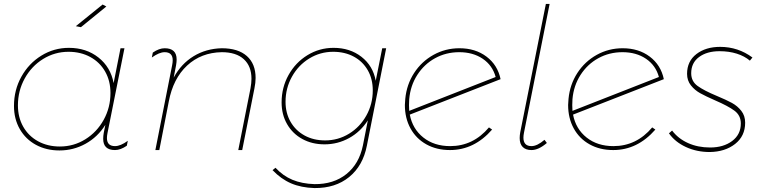

<svg xmlns="http://www.w3.org/2000/svg" viewBox="-20 -762 3869 975"><path d="M501 -739 520 -729 391 -624 365 -629ZM51 -224Q51 -305 88.5 -372.5Q126 -440 190 -479.5Q254 -519 330 -519Q418 -519 480 -470Q542 -421 557 -340L592 -517H612L526 -87Q523 -72 523 -61Q523 -20 564 -20Q592 -20 629 -47L624 -22Q592 0 564 0Q504 0 504 -57Q504 -72 507 -88L515 -128Q476 -66 414.5 -32Q353 2 282 2Q215 2 162.5 -26.5Q110 -55 80.5 -106.5Q51 -158 51 -224ZM541 -290Q541 -351 514 -398.5Q487 -446 438.5 -472.5Q390 -499 328 -499Q258 -499 199 -462.5Q140 -426 105.5 -363.5Q71 -301 71 -227Q71 -166 98 -118.5Q125 -71 173.5 -44.5Q222 -18 284 -18Q354 -18 413 -54.5Q472 -91 506.5 -153.5Q541 -216 541 -290Z M854 -430Q857 -445 857 -456Q857 -497 816 -497Q789 -497 751 -470L756 -495Q788 -517 816 -517Q877 -517 877 -460Q877 -447 874 -430L862 -368Q900 -438 963 -476.5Q1026 -515 1106 -517Q1189 -517 1233.5 -477.5Q1278 -438 1278 -366Q1278 -342 1272 -313L1210 0H1190L1252 -313Q1257 -341 1257 -362Q1257 -426 1218 -461.5Q1179 -497 1106 -497Q1001 -495 930 -429Q859 -363 837 -246L789 0H769Z M1364 102 1379 90Q1417 131 1465 151Q1513 171 1577 173Q1674 174 1739 122Q1804 70 1823 -24L1848 -151Q1811 -93 1753 -61Q1695 -29 1628 -29Q1565 -29 1515.5 -56Q1466 -83 1438 -131.5Q1410 -180 1410 -242Q1410 -318 1445.5 -381.5Q1481 -445 1541.5 -482Q1602 -519 1674 -519Q1757 -519 1815.5 -473.5Q1874 -428 1888 -352L1921 -517H1941L1843 -22Q1823 80 1753 137Q1683 194 1577 193Q1509 191 1458 169Q1407 147 1364 102ZM1873 -303Q1873 -361 1847.5 -405.5Q1822 -450 1776.5 -474.5Q1731 -499 1672 -499Q1606 -499 1550.5 -465Q1495 -431 1462.5 -372.5Q1430 -314 1430 -245Q1430 -188 1455.5 -143.5Q1481 -99 1526.5 -74Q1572 -49 1631 -49Q1697 -49 1752.5 -83Q1808 -117 1840.5 -175.5Q1873 -234 1873 -303Z M2463 -115 2479 -104Q2388 0 2265 0Q2197 0 2145 -29Q2093 -58 2064.5 -110Q2036 -162 2036 -229Q2036 -240 2038 -260Q2045 -333 2083 -391.5Q2121 -450 2181.5 -483.5Q2242 -517 2313 -517Q2394 -517 2450.5 -474.5Q2507 -432 2522 -360L2061 -180Q2075 -107 2130 -63.5Q2185 -20 2266 -20Q2383 -20 2463 -115ZM2057 -228Q2057 -209 2058 -199L2497 -371Q2481 -430 2431.5 -463.5Q2382 -497 2312 -497Q2245 -497 2189.5 -466.5Q2134 -436 2099 -381.5Q2064 -327 2058 -258Q2057 -248 2057 -228Z M2771 -742 2641 -89Q2638 -74 2638 -63Q2638 -20 2679 -20Q2708 -20 2745 -52L2757 -36Q2715 0 2679 0Q2650 0 2634.5 -15.5Q2619 -31 2619 -61Q2619 -75 2622 -91L2752 -742Z M3292 -115 3308 -104Q3217 0 3094 0Q3026 0 2974 -29Q2922 -58 2893.5 -110Q2865 -162 2865 -229Q2865 -240 2867 -260Q2874 -333 2912 -391.5Q2950 -450 3010.5 -483.5Q3071 -517 3142 -517Q3223 -517 3279.5 -474.5Q3336 -432 3351 -360L2890 -180Q2904 -107 2959 -63.5Q3014 -20 3095 -20Q3212 -20 3292 -115ZM2886 -228Q2886 -209 2887 -199L3326 -371Q3310 -430 3260.5 -463.5Q3211 -497 3141 -497Q3074 -497 3018.5 -466.5Q2963 -436 2928 -381.5Q2893 -327 2887 -258Q2886 -248 2886 -228Z M3377 -85 3393 -99Q3424 -58 3474 -35.5Q3524 -13 3586 -13Q3654 -13 3698 -46Q3742 -79 3742 -135Q3742 -176 3709.5 -200Q3677 -224 3612 -252Q3564 -273 3536 -288.5Q3508 -304 3488.5 -328.5Q3469 -353 3469 -387Q3469 -451 3516.5 -487.5Q3564 -524 3637 -524Q3728 -524 3801 -470L3788 -454Q3761 -477 3721.5 -489.5Q3682 -502 3634 -502Q3570 -502 3530 -472.5Q3490 -443 3490 -390Q3490 -349 3522.5 -325.5Q3555 -302 3620 -275Q3668 -255 3696.5 -239.5Q3725 -224 3744.5 -199Q3764 -174 3764 -139Q3764 -71 3713 -31Q3662 9 3584 10Q3518 10 3463 -15.5Q3408 -41 3377 -85Z"/></svg>

Font: TypoPRO Montserrat Alternates
Style: Italic
Weight: 250
Italic angle: -11.3°
Designer: Julieta Ulanovsky
Foundry: Julieta Ulanovsky
Version: Version 6.001